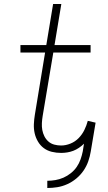

<svg xmlns="http://www.w3.org/2000/svg" viewBox="-20 -755 540 958"><path d="M216 183V147Q236 147 256.5 143.5Q277 140 296.5 131.5Q316 123 333.5 109Q351 95 363 77.5Q375 60 382 40Q389 20 393 0L399 -38Q388 -27 374 -17.5Q360 -8 345.5 -2.5Q331 3 315.5 5.5Q300 8 285 8Q261 8 238.5 2.5Q216 -3 198.5 -16Q181 -29 169.5 -48.5Q158 -68 153 -90Q148 -112 149 -135.5Q150 -159 154 -183L205 -493H82V-530H211L245 -735H286L252 -530H432V-493H246L193 -177Q190 -159 189 -141Q188 -123 191 -106.5Q194 -90 201.5 -75Q209 -60 221.5 -49Q234 -38 250.5 -33.5Q267 -29 285 -29Q308 -29 331.5 -38.5Q355 -48 372.5 -66Q390 -84 401 -106.5Q412 -129 418 -152L457 -143L433 0Q429 25 420.5 49.5Q412 74 397 96Q382 118 361 135.5Q340 153 315.5 164Q291 175 266 179Q241 183 216 183Z"/></svg>

Font: Iosevka Slab Extralight
Style: Italic
Weight: 200
Italic angle: -9°
Monospace: yes
Designer: Belleve Invis
Foundry: Belleve Invis
Version: Version 11.1.1; ttfautohint (v1.8.3)